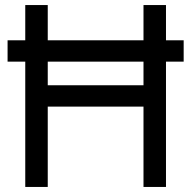

<svg xmlns="http://www.w3.org/2000/svg" viewBox="-20 -740 757 760"><path d="M80 0V-720H169V-402.5H548V-720H637V0H548V-318H169V0ZM10 -496V-580.5H707V-496Z"/></svg>

Font: Manrope ExtraLight Medium
Style: Regular
Weight: 500
Version: Version 4.504